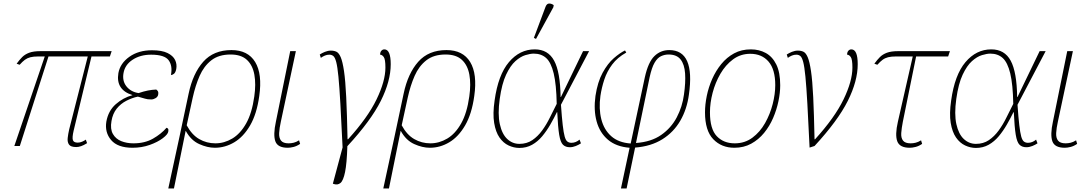

<svg xmlns="http://www.w3.org/2000/svg" viewBox="-20 -825 6152 1085"><path d="M61 0 233 -506H197Q169 -506 151.5 -501.5Q134 -497 120.5 -487Q107 -477 91 -459L74 -465Q90 -487 105.5 -502.5Q121 -518 145 -527Q169 -536 209 -536H611L601 -506H497L396 -86Q387 -47 392 -33Q397 -19 419 -19Q432 -19 444.5 -24.5Q457 -30 465 -36L472 -16Q453 -4 438 1Q423 6 411 6Q380 6 370 -8Q360 -22 362.5 -45Q365 -68 371 -94L476 -506H254L92 0Z M729 10Q645 10 608 -33.5Q571 -77 581 -138Q592 -199 634 -236Q676 -273 728 -287V-288Q682 -302 661.5 -333Q641 -364 649 -412Q659 -467 711 -504Q763 -541 839 -541Q895 -541 926.5 -525.5Q958 -510 969.5 -486Q981 -462 976 -435Q972 -415 963 -408Q954 -401 946 -401Q956 -453 933 -484.5Q910 -516 834 -516Q773 -516 729.5 -487.5Q686 -459 678 -412Q670 -368 694.5 -337Q719 -306 763 -299Q793 -309 816 -313.5Q839 -318 863 -319Q870 -314 873 -308Q876 -302 874 -291Q872 -278 859.5 -270.5Q847 -263 835 -263Q813 -263 799.5 -267.5Q786 -272 759 -279Q726 -272 694 -255.5Q662 -239 639.5 -211Q617 -183 610 -141Q602 -96 618 -68Q634 -40 665 -27.5Q696 -15 734 -15Q798 -15 844.5 -41.5Q891 -68 921 -103Q926 -102 929.5 -97.5Q933 -93 931 -82Q929 -66 900 -44Q871 -22 826 -6Q781 10 729 10Z M1046 -296Q1070 -410 1128.5 -476Q1187 -542 1288 -542Q1381 -542 1422 -474.5Q1463 -407 1445 -282Q1431 -181 1393.5 -116.5Q1356 -52 1304 -21Q1252 10 1194 10Q1152 10 1105.5 -11Q1059 -32 1030 -85H1029L963 240H931L994 -51ZM1197 -15Q1247 -15 1292.5 -42Q1338 -69 1371 -127.5Q1404 -186 1417 -280Q1427 -349 1417.5 -402.5Q1408 -456 1375.5 -486.5Q1343 -517 1283 -517Q1216 -517 1174 -484Q1132 -451 1108 -396Q1084 -341 1069 -273L1035 -117Q1064 -63 1106 -39Q1148 -15 1197 -15Z M1606 10Q1549 10 1536 -26.5Q1523 -63 1539 -137L1620 -536H1652L1567 -137Q1559 -101 1557.5 -73.5Q1556 -46 1568 -30.5Q1580 -15 1611 -15Q1625 -15 1639.5 -18.5Q1654 -22 1670 -32L1676 -12Q1657 1 1638.5 5.5Q1620 10 1606 10Z M1867 215 1861 213 1916 8Q1909 -141 1903.5 -238Q1898 -335 1892.5 -391.5Q1887 -448 1880 -474.5Q1873 -501 1863.5 -508.5Q1854 -516 1841 -516Q1828 -516 1816 -511Q1804 -506 1793 -498L1787 -517Q1799 -525 1816 -532Q1833 -539 1850 -539Q1868 -539 1881.5 -532.5Q1895 -526 1905.5 -501.5Q1916 -477 1924 -423.5Q1932 -370 1936.5 -276.5Q1941 -183 1944 -38H1947Q2058 -160 2108 -263.5Q2158 -367 2158 -443Q2158 -490 2148.5 -503Q2139 -516 2128 -516Q2128 -530 2135 -538Q2142 -546 2152 -546Q2188 -546 2188 -462Q2188 -367 2132 -255Q2076 -143 1944 0H1943Q1940 98 1930 147Q1920 196 1904 209Q1888 222 1867 215Z M2261 -296Q2285 -410 2343.5 -476Q2402 -542 2503 -542Q2596 -542 2637 -474.5Q2678 -407 2660 -282Q2646 -181 2608.5 -116.5Q2571 -52 2519 -21Q2467 10 2409 10Q2367 10 2320.5 -11Q2274 -32 2245 -85H2244L2178 240H2146L2209 -51ZM2412 -15Q2462 -15 2507.5 -42Q2553 -69 2586 -127.5Q2619 -186 2632 -280Q2642 -349 2632.5 -402.5Q2623 -456 2590.5 -486.5Q2558 -517 2498 -517Q2431 -517 2389 -484Q2347 -451 2323 -396Q2299 -341 2284 -273L2250 -117Q2279 -63 2321 -39Q2363 -15 2412 -15Z M2915 11Q2884 11 2854 -3Q2824 -17 2802.5 -48Q2781 -79 2772.5 -130.5Q2764 -182 2775 -257Q2795 -402 2856 -474Q2917 -546 3002 -546Q3077 -546 3111.5 -482Q3146 -418 3148 -277H3150L3275 -536H3309L3150 -233Q3155 -161 3160 -118Q3165 -75 3171 -53.5Q3177 -32 3186.5 -25Q3196 -18 3209 -18Q3234 -18 3255 -36L3263 -15Q3251 -7 3234 0Q3217 7 3200 7Q3176 7 3161.5 -7Q3147 -21 3140 -63.5Q3133 -106 3129 -191H3127Q3110 -156 3089.5 -120.5Q3069 -85 3044 -55Q3019 -25 2987 -7Q2955 11 2915 11ZM2915 -12Q2957 -12 2988 -33Q3019 -54 3043.5 -87.5Q3068 -121 3087.5 -161Q3107 -201 3126 -238Q3124 -348 3109 -410Q3094 -472 3066.5 -497Q3039 -522 2996 -522Q2977 -522 2949 -513.5Q2921 -505 2892.5 -479.5Q2864 -454 2840 -403Q2816 -352 2804 -266Q2792 -180 2804.5 -123.5Q2817 -67 2846.5 -39.5Q2876 -12 2915 -12ZM3009 -605 2997 -611 3063 -787Q3070 -805 3083.5 -805Q3097 -805 3109 -796L3107 -784Z M3489 240 3538 10Q3462 4 3415.5 -35.5Q3369 -75 3351.5 -139Q3334 -203 3345 -283Q3357 -362 3385.5 -414Q3414 -466 3448.5 -496Q3483 -526 3512 -540L3519 -528Q3469 -500 3439.5 -460.5Q3410 -421 3395 -375.5Q3380 -330 3373 -283Q3363 -211 3378 -151.5Q3393 -92 3434 -55.5Q3475 -19 3544 -14L3624 -388Q3643 -474 3678 -508Q3713 -542 3762 -542Q3909 -542 3873 -290Q3862 -208 3824.5 -143Q3787 -78 3723 -38Q3659 2 3569 9L3521 240ZM3651 -388 3574 -17Q3660 -23 3716.5 -62.5Q3773 -102 3804.5 -162Q3836 -222 3845 -290Q3855 -359 3851.5 -410Q3848 -461 3826 -489Q3804 -517 3758 -517Q3736 -517 3715.5 -507.5Q3695 -498 3679 -470.5Q3663 -443 3651 -388Z M4130 10Q4057 10 4010.5 -38.5Q3964 -87 3964 -190Q3964 -234 3974 -283Q3984 -332 4004.5 -378.5Q4025 -425 4056 -463Q4087 -501 4128.5 -523.5Q4170 -546 4223 -546Q4270 -546 4307.5 -525.5Q4345 -505 4367 -460.5Q4389 -416 4389 -343Q4389 -301 4379 -253Q4369 -205 4349 -158.5Q4329 -112 4298 -74Q4267 -36 4225 -13Q4183 10 4130 10ZM4132 -15Q4189 -15 4232 -47Q4275 -79 4303.5 -129.5Q4332 -180 4346.5 -237Q4361 -294 4361 -344Q4361 -433 4323 -477Q4285 -521 4220 -521Q4165 -521 4122.5 -489.5Q4080 -458 4051 -408Q4022 -358 4007 -300.5Q3992 -243 3992 -190Q3992 -96 4030.5 -55.5Q4069 -15 4132 -15Z M4426 -517Q4438 -525 4455 -532Q4472 -539 4489 -539Q4507 -539 4520.5 -532.5Q4534 -526 4544.5 -501.5Q4555 -477 4563 -423.5Q4571 -370 4575.5 -276.5Q4580 -183 4583 -38H4586Q4697 -160 4747 -263.5Q4797 -367 4797 -443Q4797 -490 4787.5 -503Q4778 -516 4767 -516Q4767 -530 4774 -538Q4781 -546 4791 -546Q4827 -546 4827 -462Q4827 -367 4771 -255Q4715 -143 4583 0L4555 9Q4548 -140 4542.5 -237.5Q4537 -335 4531.5 -391.5Q4526 -448 4519 -474.5Q4512 -501 4502.5 -508.5Q4493 -516 4480 -516Q4467 -516 4455 -511Q4443 -506 4432 -498Z M5121 10Q5064 10 5050.5 -26.5Q5037 -63 5054 -137L5138 -506H5044Q5016 -506 4998.5 -501.5Q4981 -497 4967.5 -487Q4954 -477 4938 -459L4921 -465Q4937 -487 4952.5 -502.5Q4968 -518 4992 -527Q5016 -536 5056 -536H5348L5338 -506H5157L5082 -137Q5075 -101 5073 -73.5Q5071 -46 5083 -30.5Q5095 -15 5126 -15Q5140 -15 5154.5 -18.5Q5169 -22 5185 -32L5191 -12Q5172 1 5153.5 5.5Q5135 10 5121 10Z M5495 11Q5464 11 5434 -3Q5404 -17 5382.5 -48Q5361 -79 5352.5 -130.5Q5344 -182 5355 -257Q5375 -402 5436 -474Q5497 -546 5582 -546Q5657 -546 5691.5 -482Q5726 -418 5728 -277H5730L5855 -536H5889L5730 -233Q5735 -161 5740 -118Q5745 -75 5751 -53.5Q5757 -32 5766.5 -25Q5776 -18 5789 -18Q5814 -18 5835 -36L5843 -15Q5831 -7 5814 0Q5797 7 5780 7Q5756 7 5741.5 -7Q5727 -21 5720 -63.5Q5713 -106 5709 -191H5707Q5690 -156 5669.5 -120.5Q5649 -85 5624 -55Q5599 -25 5567 -7Q5535 11 5495 11ZM5495 -12Q5537 -12 5568 -33Q5599 -54 5623.5 -87.5Q5648 -121 5667.5 -161Q5687 -201 5706 -238Q5704 -348 5689 -410Q5674 -472 5646.5 -497Q5619 -522 5576 -522Q5557 -522 5529 -513.5Q5501 -505 5472.5 -479.5Q5444 -454 5420 -403Q5396 -352 5384 -266Q5372 -180 5384.5 -123.5Q5397 -67 5426.5 -39.5Q5456 -12 5495 -12Z M5997 10Q5940 10 5927 -26.5Q5914 -63 5930 -137L6011 -536H6043L5958 -137Q5950 -101 5948.5 -73.5Q5947 -46 5959 -30.5Q5971 -15 6002 -15Q6016 -15 6030.5 -18.5Q6045 -22 6061 -32L6067 -12Q6048 1 6029.5 5.5Q6011 10 5997 10Z"/></svg>

Font: Noto Serif Thin
Style: Italic
Weight: 100
Italic angle: -12°
Designer: Monotype Design Team
Foundry: Monotype Imaging Inc.
Version: Version 2.014; ttfautohint (v1.8.4.7-5d5b)